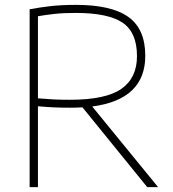

<svg xmlns="http://www.w3.org/2000/svg" viewBox="-20 -767 709 787"><path d="M101.5 0V-729Q141.5 -736.5 186.2 -741.8Q231 -747 292 -747Q437 -747 506.2 -697.5Q575.5 -648 575.5 -538.5Q575.5 -359 358 -330.5L628 0H583.5L318 -327Q293.5 -325.5 267 -325.5Q227.5 -325.5 197.8 -327Q168 -328.5 135.5 -331.5V0ZM267 -358Q413.5 -358 477.5 -402.8Q541.5 -447.5 541.5 -537Q541.5 -634.5 482.2 -674.2Q423 -714 290.5 -714Q240 -714 205.5 -710.2Q171 -706.5 135.5 -700.5V-364Q172.5 -361 198.8 -359.5Q225 -358 267 -358Z"/></svg>

Font: Encode Sans Semi Expanded Thin
Style: Regular
Weight: 100
Width: 6
Designer: Multiple Designers
Foundry: Impallari Type
Version: Version 3.000; ttfautohint (v1.8.3) -l 8 -r 50 -G 200 -x 14 